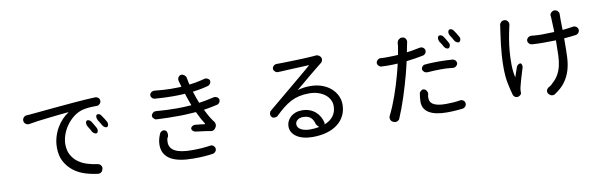

<svg xmlns="http://www.w3.org/2000/svg" viewBox="-51 -1335 6103 1924"><g transform="rotate(-10 3000.0 -372.5)"><path d="M182 -618Q181 -626 184 -634.5Q187 -643 192.5 -649.5Q198 -656 206 -660.5Q214 -665 223 -666Q237 -667 245.5 -667Q254 -667 268 -669Q293 -671 338.5 -675.5Q384 -680 442.5 -685.5Q501 -691 568.5 -697Q636 -703 705 -709Q771 -715 828 -718.5Q885 -722 932 -724Q940 -724 948.5 -721Q957 -718 963 -712.5Q969 -707 973 -699Q977 -691 977 -683V-678Q977 -671 973.5 -663.5Q970 -656 964 -650Q958 -644 950.5 -640.5Q943 -637 935 -637Q915 -636 896.5 -636Q878 -636 859 -634.5Q840 -633 821 -630Q802 -627 782 -622Q730 -606 688.5 -572Q647 -538 617.5 -495Q588 -452 572 -404.5Q556 -357 556 -312Q556 -248 581 -203Q606 -158 646 -128.5Q686 -99 737.5 -83Q789 -67 842 -60Q852 -59 860.5 -53.5Q869 -48 874 -40Q879 -32 881 -22.5Q883 -13 879 -4L874 10Q871 21 858 29Q845 37 833 36Q766 29 700.5 8.5Q635 -12 583.5 -51.5Q532 -91 499.5 -150.5Q467 -210 467 -293Q467 -349 482 -400Q497 -451 521.5 -493Q546 -535 577.5 -568Q609 -601 641 -621Q643 -623 642.5 -624Q642 -625 640 -624Q604 -621 551.5 -615.5Q499 -610 442 -603.5Q385 -597 330 -590Q275 -583 233 -575Q225 -574 216 -576.5Q207 -579 199.5 -584.5Q192 -590 187.5 -598Q183 -606 182 -614ZM812 -510Q820 -514 833 -507.5Q846 -501 853 -490Q862 -476 873.5 -457Q885 -438 894 -421Q903 -405 900 -389Q897 -373 887 -368Q876 -363 862 -371Q848 -379 840 -393Q833 -407 824 -422.5Q815 -438 806 -452Q801 -460 799 -469Q797 -478 797.5 -486.5Q798 -495 801.5 -501.5Q805 -508 812 -510ZM922 -552Q930 -556 943 -550.5Q956 -545 962 -534Q972 -520 984 -501.5Q996 -483 1006 -465Q1015 -450 1013 -433.5Q1011 -417 1000 -411Q990 -406 976 -413.5Q962 -421 953 -436Q946 -450 936.5 -465Q927 -480 918 -494Q914 -502 911.5 -511Q909 -520 909 -528.5Q909 -537 912.5 -543.5Q916 -550 922 -552Z M1480 -644Q1479 -653 1482.5 -661Q1486 -669 1493 -675Q1500 -681 1509 -684Q1518 -687 1527 -687Q1572 -682 1613.5 -679.5Q1655 -677 1694.5 -676Q1734 -675 1772 -677Q1787 -677 1802 -678Q1800 -688 1797 -697Q1794 -708 1791 -718.5Q1788 -729 1785 -740Q1782 -749 1783.5 -759Q1785 -769 1789.5 -776.5Q1794 -784 1802 -790Q1810 -796 1820 -797H1821Q1836 -798 1851 -786.5Q1866 -775 1870 -759Q1874 -732 1880 -706Q1882 -696 1885 -686Q1916 -690 1947 -695Q1996 -704 2041 -716Q2050 -719 2059 -717.5Q2068 -716 2076 -711.5Q2084 -707 2089.5 -700.5Q2095 -694 2096 -685Q2098 -672 2088 -657.5Q2078 -643 2064 -640Q2042 -634 2020 -629Q1998 -624 1974.5 -620Q1951 -616 1924 -612L1906 -610Q1908 -604 1910 -599Q1918 -572 1928 -545Q1937 -519 1949 -489Q1985 -494 2017 -500Q2065 -509 2101 -518Q2110 -520 2118.5 -518.5Q2127 -517 2135 -512.5Q2143 -508 2148 -501Q2153 -494 2155 -485Q2156 -479 2154 -471Q2152 -463 2147.5 -456.5Q2143 -450 2136.5 -445Q2130 -440 2123 -439L2087 -431Q2069 -427 2048 -423Q2027 -419 2002 -415Q1993 -414 1984 -412Q1998 -384 2013 -356Q2031 -324 2050 -296Q2053 -291 2057 -286.5Q2061 -282 2065 -277Q2073 -267 2075 -249.5Q2077 -232 2069 -221L2059 -206Q2054 -198 2041.5 -192.5Q2029 -187 2018 -189Q1985 -196 1944.5 -201Q1904 -206 1865 -211Q1848 -213 1836 -225Q1824 -237 1826 -249Q1827 -262 1841.5 -271.5Q1856 -281 1872 -279Q1899 -276 1925 -273.5Q1951 -271 1968 -268Q1971 -268 1971.5 -269.5Q1972 -271 1971 -273Q1931 -337 1901 -403Q1877 -401 1851 -400Q1799 -396 1741 -395Q1683 -394 1621.5 -395.5Q1560 -397 1499 -400Q1492 -400 1485.5 -404Q1479 -408 1473.5 -413Q1468 -418 1464 -424.5Q1460 -431 1460 -438Q1459 -447 1463 -455Q1467 -463 1473.5 -469.5Q1480 -476 1488.5 -479Q1497 -482 1507 -482Q1564 -477 1618.5 -475Q1673 -473 1724.5 -473Q1776 -473 1824 -476Q1847 -478 1868 -479Q1858 -504 1850 -528Q1841 -554 1833 -577L1825 -603Q1771 -599 1707 -599Q1616 -599 1518 -607Q1511 -608 1504 -611Q1497 -614 1492 -619.5Q1487 -625 1483.5 -631.5Q1480 -638 1480 -644ZM1554 -279Q1576 -275 1582.5 -255Q1589 -235 1584 -213Q1581 -206 1578 -202Q1575 -198 1573.5 -193Q1572 -188 1570.5 -179.5Q1569 -171 1569 -154Q1569 -94 1624.5 -64Q1680 -34 1794 -34Q1849 -34 1893.5 -37Q1938 -40 1983 -47Q1993 -49 2002 -46Q2011 -43 2018 -36.5Q2025 -30 2029 -21.5Q2033 -13 2033 -3L2032 0Q2032 13 2020.5 24.5Q2009 36 1996 38Q1949 45 1904 48Q1859 51 1795 51Q1721 51 1663.5 40Q1606 29 1566.5 6Q1527 -17 1506 -53Q1485 -89 1484 -138Q1484 -172 1491.5 -200.5Q1499 -229 1511 -256Q1516 -267 1529.5 -274Q1543 -281 1554 -279Z M2736 -695Q2736 -704 2740 -712Q2744 -720 2750.5 -726Q2757 -732 2765.5 -735Q2774 -738 2784 -738H2809Q2822 -738 2848.5 -738.5Q2875 -739 2908.5 -740Q2942 -741 2978.5 -742Q3015 -743 3048.5 -744.5Q3082 -746 3108.5 -747.5Q3135 -749 3148 -750Q3158 -751 3165.5 -751.5Q3173 -752 3179 -753Q3189 -755 3203.5 -750Q3218 -745 3224 -736L3229 -731Q3234 -723 3236 -714.5Q3238 -706 3236 -697.5Q3234 -689 3229.5 -681Q3225 -673 3218 -669Q3216 -667 3215 -666.5Q3214 -666 3212.5 -664.5Q3211 -663 3208 -661Q3205 -659 3198 -653Q3180 -639 3149 -613.5Q3118 -588 3082.5 -559Q3047 -530 3011.5 -499.5Q2976 -469 2947 -446Q2945 -444 2945.5 -443.5Q2946 -443 2948 -444Q2979 -453 3009.5 -457Q3040 -461 3073 -461Q3136 -461 3188.5 -443Q3241 -425 3279 -393Q3317 -361 3339 -317.5Q3361 -274 3361 -223Q3361 -163 3337 -113.5Q3313 -64 3268.5 -28.5Q3224 7 3159 26.5Q3094 46 3013 46Q2961 46 2919.5 35.5Q2878 25 2849 5.5Q2820 -14 2804.5 -41Q2789 -68 2789 -100Q2789 -127 2800.5 -151.5Q2812 -176 2832.5 -195Q2853 -214 2882.5 -225Q2912 -236 2948 -236Q2992 -236 3026.5 -223Q3061 -210 3086 -188Q3111 -166 3127.5 -137Q3144 -108 3151 -76Q3152 -69 3150 -62Q3149 -60 3148 -57Q3176 -68 3198 -83Q3233 -107 3252 -142.5Q3271 -178 3271 -224Q3271 -260 3254 -291Q3237 -322 3207.5 -344Q3178 -366 3137.5 -378.5Q3097 -391 3049 -391Q2993 -391 2947.5 -380.5Q2902 -370 2862 -349Q2822 -328 2783 -297Q2744 -266 2702 -225Q2697 -219 2688.5 -216Q2680 -213 2671 -212.5Q2662 -212 2653.5 -214.5Q2645 -217 2640 -223Q2634 -230 2631 -238.5Q2628 -247 2629 -256Q2630 -265 2633.5 -273.5Q2637 -282 2644 -287Q2674 -312 2705 -338Q2736 -364 2766 -389Q2796 -414 2823.5 -437Q2851 -460 2873 -478Q2893 -495 2923 -520Q2953 -545 2984.5 -571Q3016 -597 3045.5 -622.5Q3075 -648 3095 -665Q3097 -667 3096.5 -668.5Q3096 -670 3094 -670Q3079 -669 3056 -668Q3033 -667 3005.5 -665.5Q2978 -664 2948.5 -663Q2919 -662 2892 -660.5Q2865 -659 2843 -658Q2821 -657 2807 -656H2796Q2791 -656 2785 -655Q2776 -654 2767.5 -657Q2759 -660 2752 -666Q2745 -672 2740.5 -679.5Q2736 -687 2736 -695ZM3093 -42Q3091 -43 3088 -45Q3081 -51 3074.5 -59Q3068 -67 3063 -75Q3058 -96 3049.5 -113Q3041 -130 3028 -142.5Q3015 -155 2995.5 -161.5Q2976 -168 2948 -168Q2914 -168 2892 -150.5Q2870 -133 2870 -108Q2870 -73 2906 -53Q2942 -33 2998 -33Q3050 -33 3093 -42Z M4070 -779Q4079 -779 4087 -774Q4095 -769 4100 -761.5Q4105 -754 4107 -744.5Q4109 -735 4107 -726Q4106 -721 4105.5 -718Q4105 -715 4104 -712Q4103 -709 4102.5 -704.5Q4102 -700 4100 -693Q4095 -666 4088 -632Q4087 -629 4087 -626Q4112 -629 4137 -633Q4180 -641 4221 -649Q4232 -651 4241.5 -648.5Q4251 -646 4258 -640.5Q4265 -635 4269.5 -627Q4274 -619 4274 -609V-605Q4274 -593 4264 -581Q4254 -569 4241 -566Q4156 -549 4069 -539Q4063 -512 4056 -483Q4047 -444 4037 -407Q4024 -359 4007.5 -302.5Q3991 -246 3972.5 -189Q3954 -132 3934 -79Q3914 -26 3896 16Q3894 23 3888 28.5Q3882 34 3874.5 37.5Q3867 41 3859 42Q3851 43 3844 40L3831 36Q3822 33 3815.5 26Q3809 19 3805.5 10.5Q3802 2 3802 -8Q3802 -18 3806 -27Q3827 -68 3847 -116Q3867 -164 3885.5 -216Q3904 -268 3920.5 -322Q3937 -376 3951 -428Q3961 -463 3970 -502Q3973 -517 3976 -531Q3932 -528 3889 -528Q3867 -528 3848.5 -528.5Q3830 -529 3811 -530Q3804 -530 3796.5 -534Q3789 -538 3783.5 -543.5Q3778 -549 3774.5 -556Q3771 -563 3771 -570V-571Q3771 -580 3775 -588Q3779 -596 3785.5 -602Q3792 -608 3801 -611.5Q3810 -615 3819 -614Q3829 -614 3836 -613Q3843 -612 3851 -612H3891Q3927 -612 3968 -614Q3981 -615 3995 -616Q3998 -631 4000 -646Q4006 -677 4009 -698Q4010 -706 4011 -714.5Q4012 -723 4012 -733Q4013 -742 4017 -751Q4021 -760 4028.5 -766.5Q4036 -773 4044.5 -777Q4053 -781 4062 -780ZM4186 -231Q4204 -229 4215 -213Q4226 -197 4225 -179Q4223 -173 4222.5 -169.5Q4222 -166 4221 -162Q4220 -158 4219.5 -152.5Q4219 -147 4219 -138Q4219 -120 4225.5 -104Q4232 -88 4250 -75.5Q4268 -63 4300 -55.5Q4332 -48 4382 -48Q4419 -48 4456 -50.5Q4493 -53 4528 -59Q4538 -61 4547 -58Q4556 -55 4563.5 -49Q4571 -43 4574.5 -34.5Q4578 -26 4578 -16V-13Q4578 -7 4575 0Q4572 7 4566.5 12.5Q4561 18 4554.5 22Q4548 26 4541 27Q4524 29 4507 30.5Q4490 32 4471.5 33.5Q4453 35 4431 36Q4409 37 4381 37Q4261 37 4198 -0.5Q4135 -38 4135 -113Q4135 -133 4137 -153Q4139 -173 4143 -197Q4144 -204 4148.5 -210.5Q4153 -217 4159 -222Q4165 -227 4172 -229.5Q4179 -232 4186 -231ZM4206 -435Q4206 -448 4218 -461Q4230 -474 4245 -474Q4262 -476 4278 -477Q4294 -478 4311 -478.5Q4328 -479 4347.5 -479.5Q4367 -480 4391 -480Q4425 -480 4459 -478.5Q4493 -477 4525 -475Q4533 -474 4540 -470.5Q4547 -467 4552.5 -461Q4558 -455 4561 -447.5Q4564 -440 4564 -433Q4564 -425 4559.5 -417Q4555 -409 4548 -403Q4541 -397 4532.5 -394Q4524 -391 4515 -392Q4501 -393 4488.5 -394.5Q4476 -396 4462 -397Q4448 -398 4431.5 -398.5Q4415 -399 4393 -399Q4358 -399 4323.5 -397.5Q4289 -396 4255 -393Q4246 -393 4237 -396Q4228 -399 4221.5 -405Q4215 -411 4210.5 -418.5Q4206 -426 4206 -435ZM4434 -735Q4442 -739 4455.5 -733Q4469 -727 4476 -716Q4486 -702 4497 -683.5Q4508 -665 4517 -648Q4522 -640 4523 -631.5Q4524 -623 4522 -616Q4520 -609 4516.5 -603Q4513 -597 4507 -594Q4497 -589 4482.5 -596.5Q4468 -604 4461 -618Q4454 -631 4444.5 -647Q4435 -663 4425 -676Q4421 -685 4419 -694Q4417 -703 4418 -711.5Q4419 -720 4423 -726.5Q4427 -733 4434 -735ZM4546 -777Q4555 -781 4568 -775Q4581 -769 4588 -758Q4598 -743 4610 -724.5Q4622 -706 4631 -689Q4636 -682 4637 -673.5Q4638 -665 4636.5 -658Q4635 -651 4631 -645Q4627 -639 4622 -636Q4611 -631 4596.5 -639Q4582 -647 4574 -660Q4567 -675 4557.5 -690Q4548 -705 4539 -718Q4534 -727 4532 -736Q4530 -745 4531 -753.5Q4532 -762 4536 -768.5Q4540 -775 4546 -777Z M5615 -783Q5624 -783 5633 -779Q5642 -775 5648 -768.5Q5654 -762 5658 -754Q5662 -746 5661 -737V-722Q5660 -707 5660.5 -671.5Q5661 -636 5662 -595V-576Q5720 -581 5772 -590Q5782 -591 5791 -588Q5800 -585 5807 -579Q5814 -573 5818 -565Q5822 -557 5822 -548V-544Q5822 -537 5819 -530Q5816 -523 5810.5 -517Q5805 -511 5798.5 -507.5Q5792 -504 5785 -503Q5727 -495 5663 -490V-454Q5663 -371 5660 -299.5Q5657 -228 5638.5 -166.5Q5620 -105 5582 -52.5Q5544 0 5473 46Q5465 52 5450 51.5Q5435 51 5427 44L5419 38Q5410 31 5405.5 21.5Q5401 12 5402 2Q5403 -8 5408.5 -17Q5414 -26 5423 -33L5434 -39Q5439 -41 5443.5 -44Q5448 -47 5454 -52.5Q5460 -58 5469 -67Q5507 -101 5529 -139.5Q5551 -178 5562 -224.5Q5573 -271 5575.5 -327.5Q5578 -384 5578 -454V-485Q5519 -483 5454 -483Q5428 -483 5395 -484Q5362 -485 5335 -487Q5327 -488 5319.5 -491.5Q5312 -495 5306.5 -501Q5301 -507 5297.5 -514.5Q5294 -522 5294 -529V-531Q5294 -539 5298 -547Q5302 -555 5309 -561Q5316 -567 5324.5 -570Q5333 -573 5343 -573Q5354 -572 5365.5 -571Q5377 -570 5389.5 -569Q5402 -568 5417 -567.5Q5432 -567 5453 -567Q5513 -567 5576 -570V-596Q5574 -636 5573 -670.5Q5572 -705 5571 -721Q5570 -726 5570 -729.5Q5570 -733 5569 -737Q5568 -746 5571 -753.5Q5574 -761 5580.5 -767.5Q5587 -774 5595.5 -778.5Q5604 -783 5614 -783ZM5109 -773Q5119 -772 5126.5 -766.5Q5134 -761 5139.5 -753Q5145 -745 5146.5 -736Q5148 -727 5146 -717Q5146 -715 5145.5 -714.5Q5145 -714 5145 -713Q5145 -712 5144.5 -709Q5144 -706 5142 -699Q5130 -648 5119 -584.5Q5108 -521 5102.5 -453.5Q5097 -386 5098 -319Q5099 -252 5112 -194Q5112 -192 5113 -191Q5114 -191 5114 -193L5130 -240Q5138 -265 5147 -290Q5150 -298 5156 -304.5Q5162 -311 5168.5 -314.5Q5175 -318 5181.5 -319Q5188 -320 5193 -317Q5200 -312 5202.5 -298.5Q5205 -285 5202 -273Q5194 -248 5186 -222Q5178 -196 5170.5 -170.5Q5163 -145 5157 -121.5Q5151 -98 5146 -79Q5144 -68 5142.5 -55Q5141 -42 5142 -33V-28Q5143 -17 5131.5 -6.5Q5120 4 5105 7H5099Q5087 9 5074.5 0Q5062 -9 5058 -21Q5043 -72 5028.5 -143Q5014 -214 5014 -308Q5014 -369 5018 -427Q5022 -485 5028 -537Q5034 -589 5040.5 -632.5Q5047 -676 5051 -707Q5053 -714 5053.5 -720Q5054 -726 5054 -732Q5055 -740 5059.5 -748Q5064 -756 5070.5 -762Q5077 -768 5085.5 -771Q5094 -774 5103 -773Z"/></g></svg>

Font: Maple Mono NF CN
Style: Regular
Weight: 400
Monospace: yes
Designer: subframe7536
Version: Version 7.000